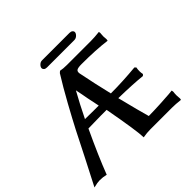

<svg xmlns="http://www.w3.org/2000/svg" viewBox="-197 -975 1185 1185"><g transform="rotate(-45 396.0 -382.0)"><path d="M332 -275.9 221.2 -273.9Q143.1 -107.4 99.1 7.8Q72.3 1 43.9 1Q25.4 1 -9.8 9.8Q-3.9 -1.5 79.1 -163.1Q129.9 -264.6 160.4 -323.7Q190.9 -382.8 240.7 -473.4Q290.5 -564 337.9 -640.1L349.1 -649.9Q371.6 -645 404.8 -645H613.8Q645 -645 688 -649.9L689.9 -640.1Q689.9 -638.2 689.5 -633.8Q689 -629.4 689 -627.9Q688 -620.1 688 -609.9Q688 -600.6 689.9 -585L688 -573.2Q597.7 -585 472.2 -585Q441.4 -585 430.7 -578.4Q419.9 -571.8 422.9 -553.2Q445.8 -438 472.2 -329.1Q574.2 -329.1 688 -339.8L696.8 -331.1Q693.8 -317.9 693.8 -300.8Q693.8 -287.1 696.8 -273.9L688 -265.1Q610.4 -273.4 483.9 -275.9Q521 -127 539.1 -64.9Q585.9 -65.4 638.7 -68.1Q691.4 -70.8 720.7 -73.2L750 -76.2L752 -64.9Q750 -49.3 750 -33.2Q750 -23.9 751 -18.1Q751 -16.6 751.5 -12Q752 -7.3 752 -4.9L750 4.9Q707 0 675.8 0H487.8Q458 0 423.8 5.9Q423.8 -46.9 381.8 -275.9ZM247.1 -330.1Q274.9 -329.1 320.8 -329.1H366.2Q345.2 -427.7 341.8 -451.2Q334 -492.2 333 -495.1Q289.6 -417.5 247.1 -330.1ZM544.9 -721.2H307.1Q293.5 -721.2 286.6 -727.3Q279.8 -733.4 279.8 -741.2Q279.8 -752 291 -762.9Q302.2 -773.9 315.9 -773.9H555.2Q568.8 -773.9 575.9 -767.8Q583 -761.7 583 -754.9Q583 -743.7 571.5 -732.4Q560.1 -721.2 544.9 -721.2Z"/></g></svg>

Font: Linear Smooth
Style: Bold
Weight: 700
Designer: Philipp H. Poll, Flanker
Foundry: Philipp H. Poll, reworked by Flanker
Version: Version 1.061 | FøM Fix